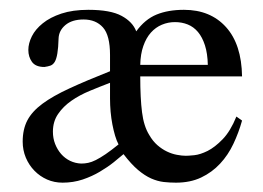

<svg xmlns="http://www.w3.org/2000/svg" viewBox="-20 -367 543 397"><path d="M480.5 -117.7Q473.6 -92.8 462.6 -69.6Q451.7 -46.4 435.1 -28.6Q418.5 -10.7 396 0Q373.5 10.7 343.8 10.7Q331.1 10.7 318.4 9.3Q305.7 7.8 292.5 2Q279.3 -3.9 265.4 -15.6Q251.5 -27.3 235.4 -48.3Q227.5 -41.5 215.1 -31.5Q202.6 -21.5 186.5 -12Q170.4 -2.4 150.9 4.2Q131.3 10.7 109.4 10.7Q92.3 10.7 77.4 4.2Q62.5 -2.4 51.3 -13.9Q40 -25.4 33.4 -41Q26.9 -56.6 26.9 -74.2Q26.9 -99.6 36.6 -118.2Q46.4 -136.7 67.9 -152.6Q89.4 -168.5 123.8 -184.3Q158.2 -200.2 207.5 -219.7V-253.4Q207.5 -293.9 192.9 -310.3Q178.2 -326.7 152.8 -326.7Q128.9 -326.7 115.2 -315.2Q101.6 -303.7 101.1 -287.1Q100.6 -268.1 98.6 -256.6Q96.7 -245.1 93.3 -239.3Q89.8 -233.4 84.5 -231.4Q79.1 -229.5 71.8 -228.5Q53.7 -228.5 46.1 -239Q38.6 -249.5 38.6 -263.7Q38.6 -277.3 45.9 -292Q53.2 -306.6 68.4 -318.8Q83.5 -331.1 106.9 -338.9Q130.4 -346.7 162.6 -346.7Q208.5 -346.7 231.4 -334.2Q254.4 -321.8 261.7 -302.2Q279.8 -327.1 303.7 -336.9Q327.6 -346.7 360.4 -346.7Q415 -346.7 447.3 -311Q479.5 -275.4 480.5 -209H270Q270 -163.6 273.7 -134.8Q277.3 -106 288.6 -87.9Q295.9 -75.2 305.4 -66.9Q314.9 -58.6 325.2 -53.7Q335.4 -48.8 345.7 -46.9Q356 -44.9 364.3 -44.9Q369.6 -44.9 381.8 -46.1Q394 -47.4 409.2 -54.9Q424.3 -62.5 440.4 -79.1Q456.5 -95.7 468.8 -126ZM409.7 -232.9Q409.2 -256.3 403.8 -273.2Q398.4 -290 389.4 -300.8Q380.4 -311.5 368.2 -316.4Q356 -321.3 341.8 -321.3Q327.6 -321.3 314.7 -315.9Q301.8 -310.5 292 -299.6Q282.2 -288.6 276.4 -272Q270.5 -255.4 270 -232.9ZM225.1 -68.4Q221.2 -75.7 218 -86.4Q214.8 -97.2 212.4 -109.6Q210 -122.1 208.7 -136Q207.5 -149.9 207.5 -163.1V-195.8Q187 -188 165.8 -179.2Q144.5 -170.4 127.7 -158.7Q110.8 -147 100.1 -131.3Q89.4 -115.7 89.4 -94.7Q89.4 -81.1 94 -69.3Q98.6 -57.6 106.4 -48.6Q114.3 -39.6 125 -34.4Q135.7 -29.3 147.9 -28.8Q155.3 -28.8 162.4 -30.3Q169.4 -31.7 178.2 -36.1Q187 -40.5 198.5 -48.3Q210 -56.2 225.1 -68.4Z"/></svg>

Font: Scheherazade Urdu
Style: Regular
Weight: 400
Designer: SIL International
Foundry: SIL International
Version: Version 1.005 (build 117/117)